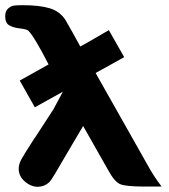

<svg xmlns="http://www.w3.org/2000/svg" viewBox="-51 -707 649 739"><path d="M-31 -644Q-31 -664 -20 -674Q-9 -684 3 -685.5Q15 -687 36 -687Q102 -687 141 -675Q180 -663 201 -630L225 -588Q231 -578 241 -559Q251 -540 258 -528Q277 -538 314.5 -560Q352 -582 368 -591L427 -487L317 -426L517 -72Q539 -31 571 11H504Q434 11 412 2Q390 -7 366 -51L269 -222Q239 -171 214 -129Q189 -87 178.5 -68.5Q168 -50 159.5 -36Q151 -22 147.5 -17Q144 -12 139 -6Q121 11 96 12H95Q68 12 44.5 -8.5Q21 -29 21 -57Q21 -74 30 -91.5Q39 -109 83 -177V-176Q95 -194 121 -234.5Q147 -275 155 -287L191 -354Q89 -297 83 -294L25 -397L136 -459Q81 -566 58 -589Q50 -595 26 -597.5Q2 -600 -14.5 -609Q-31 -618 -31 -644Z"/></svg>

Font: Coval
Style: Heavy
Weight: 900
Foundry: Context Ltd
Version: Version 001.000